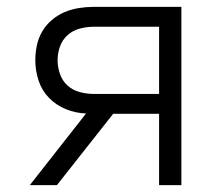

<svg xmlns="http://www.w3.org/2000/svg" viewBox="-20 -540 640 560"><path d="M146 0H67L231 -209Q201 -210 172.5 -221.5Q144 -233 123 -254.5Q102 -276 92.5 -305Q83 -334 83 -364Q83 -386 87.5 -407.5Q92 -429 103 -448Q114 -467 131 -481.5Q148 -496 168 -504.5Q188 -513 210 -516.5Q232 -520 253 -520H509V0H444V-208H310ZM253 -266H444V-462H253Q233 -462 212.5 -456.5Q192 -451 177 -437.5Q162 -424 155 -404.5Q148 -385 148 -364Q148 -344 155 -324Q162 -304 177 -290.5Q192 -277 212.5 -271.5Q233 -266 253 -266Z"/></svg>

Font: Iosevka Light Extended
Style: Regular
Weight: 300
Width: 7
Monospace: yes
Designer: Belleve Invis
Foundry: Belleve Invis
Version: Version 32.5.0; ttfautohint (v1.8.4)